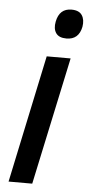

<svg xmlns="http://www.w3.org/2000/svg" viewBox="-54 -776 375 808"><g transform="rotate(5 134.0 -372.0)"><path d="M204 -621Q172 -621 159.5 -639.5Q147 -658 153 -688Q164 -744 215 -744Q247 -744 259.5 -725Q272 -706 267 -676Q256 -621 204 -621ZM14 0 128 -539H229L114 0Z"/></g></svg>

Font: Noto Sans SemiCondensed Medium
Style: Italic
Weight: 500
Width: 4
Italic angle: -12°
Designer: Monotype Design Team
Foundry: Monotype Imaging Inc.
Version: Version 2.013; ttfautohint (v1.8.4.7-5d5b)